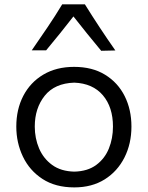

<svg xmlns="http://www.w3.org/2000/svg" viewBox="-20 -836 667 868"><path d="M315.9 11.2Q230.5 11.2 171.9 -27.1Q113.3 -65.4 83.5 -128.2Q53.7 -190.9 53.7 -263.7Q53.7 -341.8 85.4 -402.8Q117.2 -463.9 176 -498.8Q234.9 -533.7 314.9 -533.7Q397.5 -533.7 455.3 -498Q513.2 -462.4 543.7 -401.4Q574.2 -340.3 574.2 -263.7Q574.2 -186.5 542.7 -124Q511.2 -61.5 453.4 -25.1Q395.5 11.2 315.9 11.2ZM315.9 -60.1Q376 -61.5 414.8 -90.1Q453.6 -118.7 472.2 -164.6Q490.7 -210.4 490.7 -263.7Q490.7 -351.6 445.1 -405.3Q399.4 -459 315.9 -462.4Q227.1 -459.5 182.1 -403.1Q137.2 -346.7 137.2 -263.7Q137.2 -210.9 156.7 -165Q176.3 -119.1 215.8 -90.3Q255.4 -61.5 315.9 -60.1ZM437.5 -606.4Q405.3 -645 373.8 -684.1Q342.3 -723.1 312 -761.7Q282.2 -723.6 251.5 -685.3Q220.7 -647 188.5 -608.4H123.5Q159.7 -660.6 194.8 -712.6Q230 -764.6 261.2 -816.4H363.8Q396 -764.6 430.4 -712.4Q464.8 -660.2 501.5 -607.9Z"/></svg>

Font: Pinar-DS2-FD Regular
Style: Regular
Weight: 400
Designer: Amin Abedi
Version: Version 2.000